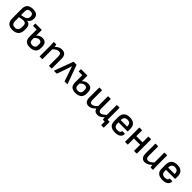

<svg xmlns="http://www.w3.org/2000/svg" viewBox="506 -2589 4605 4605"><g transform="rotate(45 2808.0 -287.0)"><path d="M268 12Q71 12 71 -184V-514Q71 -602 120.5 -648.5Q170 -695 270 -695Q447 -695 447 -548Q447 -494 424.5 -454Q402 -414 365 -398V-397Q427 -387 453.5 -347Q480 -307 480 -241V-193Q480 -93 425.5 -40.5Q371 12 268 12ZM165 -388 241 -403Q292 -414 322.5 -441.5Q353 -469 353 -525Q353 -614 264 -614Q165 -614 165 -519ZM271 -71Q385 -71 385 -195V-246Q385 -294 363.5 -316Q342 -338 296 -338Q242 -338 165 -315V-192Q165 -129 190 -100Q215 -71 271 -71Z M860 12Q763 12 719 -31.5Q675 -75 675 -173V-408H560Q550 -408 550 -419V-479Q550 -489 560 -489H759Q770 -489 770 -479V-298Q801 -331 837.5 -348.5Q874 -366 920 -366Q989 -366 1026 -327Q1063 -288 1063 -211V-167Q1063 -79 1010.5 -33.5Q958 12 860 12ZM770 -159Q770 -66 866 -66Q913 -66 939.5 -90.5Q966 -115 966 -160V-207Q966 -284 892 -284Q856 -284 825.5 -266Q795 -248 770 -214Z M1191 0Q1181 0 1181 -11V-366Q1181 -393 1178.5 -425Q1176 -457 1174 -476Q1172 -489 1184 -489H1252Q1261 -489 1264 -479Q1266 -470 1268 -452.5Q1270 -435 1272 -417Q1316 -460 1357 -480.5Q1398 -501 1447 -501Q1519 -501 1556.5 -459.5Q1594 -418 1594 -335V-11Q1594 0 1584 0H1510Q1499 0 1499 -11V-326Q1499 -418 1421 -418Q1387 -418 1353.5 -399.5Q1320 -381 1276 -339V-11Q1276 0 1265 0Z M1679 0Q1666 0 1671 -13L1841 -475Q1846 -489 1858 -489H1937Q1949 -489 1954 -475L2123 -13Q2128 0 2115 0H2036Q2027 0 2025 -9L1937 -269Q1927 -298 1917 -326.5Q1907 -355 1898 -384H1896Q1888 -354 1878 -325.5Q1868 -297 1858 -267L1769 -9Q1767 0 1758 0Z M2407 12Q2310 12 2266 -31.5Q2222 -75 2222 -173V-408H2107Q2097 -408 2097 -419V-479Q2097 -489 2107 -489H2306Q2317 -489 2317 -479V-298Q2348 -331 2384.5 -348.5Q2421 -366 2467 -366Q2536 -366 2573 -327Q2610 -288 2610 -211V-167Q2610 -79 2557.5 -33.5Q2505 12 2407 12ZM2317 -159Q2317 -66 2413 -66Q2460 -66 2486.5 -90.5Q2513 -115 2513 -160V-207Q2513 -284 2439 -284Q2403 -284 2372.5 -266Q2342 -248 2317 -214Z M2853 12Q2720 12 2720 -154V-479Q2720 -489 2730 -489H2804Q2815 -489 2815 -479V-163Q2815 -71 2880 -71Q2910 -71 2942 -90.5Q2974 -110 3016 -151V-479Q3016 -489 3027 -489H3101Q3111 -489 3111 -479V-163Q3111 -71 3177 -71Q3206 -71 3238.5 -90.5Q3271 -110 3313 -151V-479Q3313 -489 3324 -489H3398Q3408 -489 3408 -479V-123Q3408 -102 3409 -81H3468Q3479 -81 3479 -70V110Q3479 121 3468 121H3400Q3390 121 3390 110V0H3336Q3327 0 3326 -8Q3323 -22 3320.5 -39Q3318 -56 3317 -74Q3274 -30 3234.5 -9Q3195 12 3150 12Q3052 12 3026 -79Q2981 -33 2940 -10.5Q2899 12 2853 12Z M3747 12Q3647 12 3595 -33.5Q3543 -79 3543 -169V-305Q3543 -401 3595 -451Q3647 -501 3746 -501Q3846 -501 3897.5 -452.5Q3949 -404 3949 -310V-232Q3949 -222 3939 -222H3637V-190Q3637 -126 3664 -97.5Q3691 -69 3751 -69Q3796 -69 3820.5 -83.5Q3845 -98 3845 -127Q3845 -138 3856 -138H3930Q3939 -138 3940 -129Q3943 -63 3892 -25.5Q3841 12 3747 12ZM3637 -297H3855V-302Q3855 -363 3828.5 -391.5Q3802 -420 3748 -420Q3637 -420 3637 -301Z M4088 0Q4078 0 4078 -11V-479Q4078 -489 4088 -489H4162Q4173 -489 4173 -479V-290H4384V-479Q4384 -489 4395 -489H4469Q4479 -489 4479 -479V-11Q4479 0 4469 0H4395Q4384 0 4384 -11V-209H4173V-11Q4173 0 4162 0Z M4755 12Q4691 12 4657 -30.5Q4623 -73 4623 -154V-479Q4623 -489 4633 -489H4707Q4718 -489 4718 -479V-163Q4718 -71 4786 -71Q4818 -71 4850.5 -89.5Q4883 -108 4928 -151V-479Q4928 -489 4938 -489H5012Q5023 -489 5023 -479V-123Q5023 -95 5024 -66.5Q5025 -38 5029 -11Q5031 0 5018 0H4955Q4944 0 4942 -10Q4940 -26 4938 -42.5Q4936 -59 4934 -76Q4890 -34 4846 -11Q4802 12 4755 12Z M5357 12Q5257 12 5205 -33.5Q5153 -79 5153 -169V-305Q5153 -401 5205 -451Q5257 -501 5356 -501Q5456 -501 5507.5 -452.5Q5559 -404 5559 -310V-232Q5559 -222 5549 -222H5247V-190Q5247 -126 5274 -97.5Q5301 -69 5361 -69Q5406 -69 5430.5 -83.5Q5455 -98 5455 -127Q5455 -138 5466 -138H5540Q5549 -138 5550 -129Q5553 -63 5502 -25.5Q5451 12 5357 12ZM5247 -297H5465V-302Q5465 -363 5438.5 -391.5Q5412 -420 5358 -420Q5247 -420 5247 -301Z"/></g></svg>

Font: Sofia Sans Medium
Style: Regular
Weight: 500
Designer: Botio Nikoltchev, Ani Petrova
Foundry: lettersoup
Version: Version 4.101; ttfautohint (v1.8.4.7-5d5b)